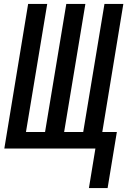

<svg xmlns="http://www.w3.org/2000/svg" viewBox="-20 -755 647 976"><path d="M432 201 465 0H2L123 -735H220L112 -84H209L317 -735H414L306 -84H403L511 -735H607L500 -84H574L527 201Z"/></svg>

Font: Iosevka SS04 Medium Extended
Style: Italic
Weight: 500
Width: 7
Italic angle: -9°
Monospace: yes
Designer: Belleve Invis
Foundry: Belleve Invis
Version: Version 19.0.0; ttfautohint (v1.8.4)